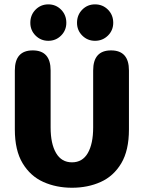

<svg xmlns="http://www.w3.org/2000/svg" viewBox="-20 -850 659 880"><path d="M310 10.5Q238 10.5 178.8 -16Q119.5 -42.5 83.8 -101.5Q48 -160.5 48 -257V-527Q48 -619 130 -619Q212 -619 212 -527V-266Q212 -191 237 -148.5Q262 -106 310 -106Q358 -106 382.5 -148.5Q407 -191 407 -266V-527Q407 -619 489 -619Q571 -619 571 -527V-257Q571 -160.5 535.8 -101.5Q500.5 -42.5 441.5 -16Q382.5 10.5 310 10.5ZM201.5 -663Q167 -663 143 -687Q119 -711 119 -745.5Q119 -781.5 143 -805.8Q167 -830 201.5 -830Q236 -830 260 -805.8Q284 -781.5 284 -745.5Q284 -711 260 -687Q236 -663 201.5 -663ZM415.5 -663Q381 -663 357 -687Q333 -711 333 -745.5Q333 -781.5 357 -805.8Q381 -830 415.5 -830Q450.5 -830 474.8 -805.8Q499 -781.5 499 -745.5Q499 -711 474.8 -687Q450.5 -663 415.5 -663Z"/></svg>

Font: Sono ExtraLight Monospace
Style: Bold
Weight: 700
Version: Version 2.112